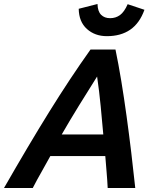

<svg xmlns="http://www.w3.org/2000/svg" viewBox="-60 -941 784 961"><path d="M-40 0Q22 -108 78 -202.5Q134 -297 186.5 -381.5Q239 -466 290 -543Q341 -620 393 -693H518Q533 -621 547 -536Q561 -451 573.5 -360Q586 -269 597 -177.5Q608 -86 617 0H479Q477 -41 473.5 -80.5Q470 -120 467 -160H192Q171 -121 148 -81Q125 -41 104 0ZM249 -268H457Q451 -335 444 -409Q437 -483 426 -558Q380 -485 335.5 -413Q291 -341 249 -268ZM475 -760Q415 -760 375 -796Q335 -832 334 -897L428 -921Q429 -884 446 -867Q463 -850 491 -850Q519 -850 540.5 -865.5Q562 -881 579 -920L663 -892Q639 -825 592 -792.5Q545 -760 475 -760Z"/></svg>

Font: Ubuntu Sans
Style: Bold Italic
Weight: 700
Italic angle: -13.5°
Designer: Dalton Maag Ltd
Foundry: Dalton Maag Ltd
Version: Version 1.006